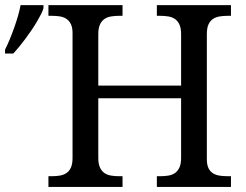

<svg xmlns="http://www.w3.org/2000/svg" viewBox="-73 -734 965 754"><path d="M543 0V-42H556.2Q573.2 -42 588.1 -44.4Q603 -46.9 614 -54.4Q625 -62 631.6 -76.2Q638.2 -90.3 638.2 -113.8V-348.1H313V-113.8Q313 -90.3 319.6 -76.2Q326.2 -62 337.2 -54.4Q348.1 -46.9 363.3 -44.4Q378.4 -42 395 -42H408.2V0H117.2V-42H129.9Q147 -42 161.9 -44.4Q176.8 -46.9 188 -54.4Q199.2 -62 205.6 -76.2Q211.9 -90.3 211.9 -113.8V-604Q211.9 -626 205.3 -639.4Q198.7 -652.8 187.5 -660.2Q176.3 -667.5 161.4 -669.7Q146.5 -671.9 129.9 -671.9H117.2V-713.9H408.2V-671.9H395Q378.4 -671.9 363.3 -669.4Q348.1 -667 337.2 -659.4Q326.2 -651.9 319.6 -637.7Q313 -623.5 313 -600.1V-397.9H638.2V-600.1Q638.2 -623.5 631.6 -637.7Q625 -651.9 614 -659.4Q603 -667 588.1 -669.4Q573.2 -671.9 556.2 -671.9H543V-713.9H834V-671.9H821.3Q804.2 -671.9 789.3 -669.4Q774.4 -667 763.2 -659.4Q752 -651.9 745.6 -637.7Q739.3 -623.5 739.3 -600.1V-108.9Q739.3 -86.9 745.8 -73.5Q752.4 -60.1 763.7 -53.2Q774.9 -46.4 789.8 -44.2Q804.7 -42 821.3 -42H834V0ZM-53.2 -539.1Q-44.9 -555.2 -35.6 -577.4Q-26.4 -599.6 -17.8 -623.5Q-9.3 -647.5 -2.4 -671.1Q4.4 -694.8 7.8 -713.9H97.7V-702.1Q95.2 -692.4 88.4 -678.7Q81.5 -665 72 -648.9Q62.5 -632.8 50.8 -615.5Q39.1 -598.1 26.6 -581.5Q14.2 -564.9 2 -550Q-10.3 -535.2 -20.5 -523.9H-53.2Z"/></svg>

Font: Droid Serif
Style: Regular
Weight: 400
Designer: Monotype Design team
Foundry: Monotype Imaging Inc.
Version: Version 1.03